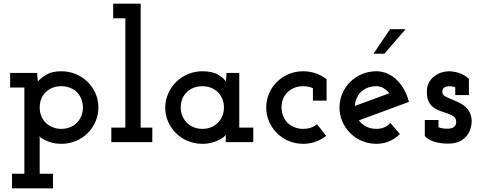

<svg xmlns="http://www.w3.org/2000/svg" viewBox="-20 -770 2606 1040"><path d="M45 250V171H112V-296H35V-375H181Q182 -362 183 -350.5Q184 -339 185 -328Q195 -342 227 -363Q259 -384 312 -384Q354 -384 391 -368.5Q428 -353 455 -326Q482 -299 497.5 -263.5Q513 -228 513 -188Q513 -148 497.5 -112Q482 -76 455 -49Q428 -22 391 -6.5Q354 9 312 9Q284 9 262 3Q240 -3 224 -11Q208 -19 202 -23.5Q196 -28 193 -32Q194 -29 194.5 -25Q195 -21 195 -19V171H267V250ZM312 -303Q285 -303 263 -294Q241 -285 226 -269Q211 -254 203 -233Q195 -212 195 -188Q195 -162 204.5 -139.5Q214 -117 232 -101Q247 -88 267.5 -80Q288 -72 312 -72Q336 -72 356 -79.5Q376 -87 391 -100Q409 -115 419 -138Q429 -161 429 -188Q429 -216 418.5 -238.5Q408 -261 390 -277Q375 -289 355 -296Q335 -303 312 -303Z M805 0H583V-79H659V-671H593V-750H742V-79H805Z M1352 0H1203V-40Q1202 -37 1193 -29Q1184 -21 1167.5 -12.5Q1151 -4 1128 2.5Q1105 9 1076 9Q1034 9 997 -6.5Q960 -22 933 -49Q906 -76 890.5 -111.5Q875 -147 875 -187Q875 -226 890.5 -262Q906 -298 933 -325Q960 -352 997 -368Q1034 -384 1076 -384Q1131 -384 1163 -364.5Q1195 -345 1203 -328Q1204 -338 1205.5 -350.5Q1207 -363 1207 -375H1276V-79H1352ZM1076 -303Q1049 -303 1026 -293.5Q1003 -284 988 -267Q974 -252 966.5 -232Q959 -212 959 -188Q959 -160 970.5 -136Q982 -112 1002 -96Q1016 -85 1035 -78.5Q1054 -72 1076 -72Q1101 -72 1121.5 -80Q1142 -88 1157 -102Q1174 -118 1183.5 -140Q1193 -162 1193 -188Q1193 -214 1183.5 -236Q1174 -258 1158 -273Q1142 -287 1121.5 -295Q1101 -303 1076 -303Z M1747 -34Q1721 -14 1689.5 -2.5Q1658 9 1622 9Q1580 9 1543.5 -6.5Q1507 -22 1480 -49Q1453 -76 1437.5 -111.5Q1422 -147 1422 -188Q1422 -228 1437.5 -264Q1453 -300 1480 -326Q1507 -353 1543.5 -368.5Q1580 -384 1622 -384Q1659 -384 1691 -372.5Q1723 -361 1749 -341V-225H1675V-292Q1663 -298 1649.5 -300.5Q1636 -303 1622 -303Q1598 -303 1577.5 -295.5Q1557 -288 1542 -275Q1524 -259 1514.5 -237Q1505 -215 1505 -188Q1505 -163 1514 -141Q1523 -119 1539 -103Q1555 -89 1576 -80.5Q1597 -72 1622 -72Q1644 -72 1662.5 -78Q1681 -84 1697 -97Z M2146 -44Q2121 -19 2089 -5Q2057 9 2019 9Q1977 9 1940.5 -6.5Q1904 -22 1877 -49Q1850 -76 1834.5 -111.5Q1819 -147 1819 -188Q1819 -228 1834.5 -264Q1850 -300 1877 -326.5Q1904 -353 1940.5 -368.5Q1977 -384 2019 -384Q2050 -384 2078.5 -371.5Q2107 -359 2129.5 -337Q2152 -315 2169 -284.5Q2186 -254 2195 -218Q2127 -193 2059.5 -168Q1992 -143 1924 -118Q1939 -97 1963.5 -84.5Q1988 -72 2019 -72Q2042 -72 2061 -80Q2080 -88 2095 -104ZM2019 -303Q1991 -303 1968.5 -293.5Q1946 -284 1930 -267Q1918 -253 1910.5 -235Q1903 -217 1902 -196Q1949 -213 1995.5 -230.5Q2042 -248 2089 -265Q2075 -282 2057.5 -292.5Q2040 -303 2019 -303ZM2062 -479H2003Q2026 -512 2048 -545.5Q2070 -579 2093 -612H2177Q2148 -579 2119.5 -545.5Q2091 -512 2062 -479Z M2510 -37Q2496 -18 2471 -5Q2446 8 2406 8Q2369 8 2335 -1.5Q2301 -11 2281 -33V-120H2355V-81Q2367 -76 2378.5 -74.5Q2390 -73 2407 -73Q2415 -73 2423.5 -75Q2432 -77 2439 -82Q2444 -86 2447.5 -92.5Q2451 -99 2451 -109Q2451 -127 2440.5 -136.5Q2430 -146 2412 -152Q2395 -159 2374 -165.5Q2353 -172 2334 -184Q2316 -195 2304 -216Q2292 -237 2292 -272Q2292 -303 2304 -324Q2316 -345 2334 -358Q2352 -372 2373 -378Q2394 -384 2411 -384Q2421 -384 2435.5 -382Q2450 -380 2465 -375Q2480 -370 2494.5 -362Q2509 -354 2520 -342V-255H2446V-298Q2438 -300 2431 -301.5Q2424 -303 2416 -303Q2405 -303 2397 -300.5Q2389 -298 2384 -294Q2379 -289 2377 -282.5Q2375 -276 2376 -268Q2378 -256 2391 -248.5Q2404 -241 2422 -234Q2439 -227 2459 -218Q2479 -209 2496 -196Q2513 -182 2524 -161.5Q2535 -141 2535 -110Q2535 -96 2529.5 -76Q2524 -56 2510 -37Z"/></svg>

Font: Josefin Slab
Style: Bold
Weight: 700
Designer: Santiago Orozco
Foundry: Typemade
Version: Version 2.000